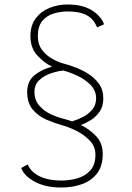

<svg xmlns="http://www.w3.org/2000/svg" viewBox="-20 -726 590 855"><path d="M253 109Q182 109 134.5 83Q87 57 74.5 22L103.5 6Q117.5 40.5 156.8 59.2Q196 78 253 78Q291.5 78 326.2 67.5Q361 57 383 32Q405 7 405 -37Q405 -73.5 379.8 -100Q354.5 -126.5 320 -143.5Q285.5 -160.5 257.5 -168Q223.5 -177.5 187.2 -193Q151 -208.5 126.2 -237.5Q101.5 -266.5 101 -316Q101 -365.5 134.8 -392Q168.5 -418.5 212 -429Q176.5 -446 146 -479.2Q115.5 -512.5 115.5 -565Q115.5 -612.5 138.8 -643.8Q162 -675 199.8 -690.5Q237.5 -706 280.5 -706Q347.5 -706 388.5 -680.5Q429.5 -655 443.5 -618L412.5 -604Q396.5 -642.5 365.2 -658.8Q334 -675 280.5 -675Q249 -675 218.8 -665.8Q188.5 -656.5 168.5 -632.8Q148.5 -609 148.5 -566Q148.5 -528 167.8 -503Q187 -478 213.8 -463.5Q240.5 -449 263 -443Q283 -438 312.5 -427.2Q342 -416.5 371.2 -398.5Q400.5 -380.5 420.2 -353.5Q440 -326.5 440 -288Q440 -252.5 423.8 -229Q407.5 -205.5 384.5 -191.2Q361.5 -177 340 -169.5Q377 -151.5 407.2 -120.5Q437.5 -89.5 437.5 -40Q437.5 13 412.5 45.8Q387.5 78.5 345.8 93.8Q304 109 253 109ZM263 -197Q271 -195 280.8 -192.2Q290.5 -189.5 301 -185.5Q326 -193 350.8 -206Q375.5 -219 391.8 -239.2Q408 -259.5 408 -288Q408 -323 383 -348.2Q358 -373.5 323.5 -389.2Q289 -405 261.5 -412Q236.5 -409.5 206.8 -399.5Q177 -389.5 155.2 -369.5Q133.5 -349.5 133.5 -317Q133.5 -280 154.8 -255.8Q176 -231.5 206.2 -217.5Q236.5 -203.5 263 -197Z"/></svg>

Font: Trispace SemiCondensed Thin
Style: Regular
Weight: 100
Width: 4
Designer: Tyler Finck
Foundry: Etcetera Type Company
Version: Version 1.210; ttfautohint (v1.8.3)